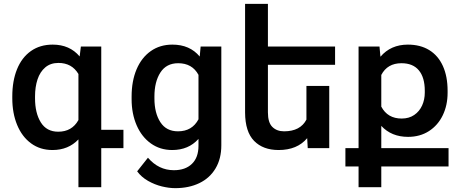

<svg xmlns="http://www.w3.org/2000/svg" viewBox="-20 -770 2376 998"><path d="M621.6 0H506.3V203.1H387.7V-45.4Q335.4 9.8 252.9 9.8Q188.5 9.8 141.4 -24.9Q94.2 -59.6 69.1 -120.6Q43.9 -181.6 43.9 -259.3V-269Q43.9 -349.6 68.6 -410.4Q93.3 -471.2 140.6 -504.6Q188 -538.1 253.9 -538.1Q342.3 -538.1 394 -476.6L400.4 -528.3H506.3V-95.2H621.6ZM387.7 -385.3Q353.5 -442.9 283.7 -442.9Q242.7 -442.9 215.3 -419.7Q188 -396.5 175 -357.2Q162.1 -317.9 162.1 -269V-258.8Q162.1 -182.6 192.1 -134Q222.2 -85.4 282.7 -85.4Q354 -85.4 387.7 -146Z M692.9 120.6 749 49.8Q804.7 114.7 883.8 114.7Q943.4 114.7 977.5 81.8Q1011.7 48.8 1011.7 -12.2V-47.9Q960 9.8 875 9.8Q812 9.8 764.2 -24.4Q716.3 -58.6 690.2 -118.9Q664.1 -179.2 664.1 -254.4V-268.6Q664.1 -348.6 689.9 -409.7Q715.8 -470.7 763.7 -504.4Q811.5 -538.1 876 -538.1Q966.8 -538.1 1018.1 -476.1L1022.9 -528.3H1130.4V-14.6Q1130.4 55.2 1100.3 105.5Q1070.3 155.8 1016.1 181.9Q961.9 208 890.6 208Q858.9 208 821.5 199Q784.2 189.9 749.5 170.2Q714.8 150.4 692.9 120.6ZM782.7 -258.3Q782.7 -182.6 813.5 -135Q844.2 -87.4 905.3 -87.4Q978.5 -87.4 1011.7 -149.9V-380.9Q979 -441.4 906.2 -441.4Q844.7 -441.4 813.7 -393.1Q782.7 -344.7 782.7 -268.6Z M1372.6 -433.1V-186Q1372.6 -132.8 1395.8 -110.1Q1418.9 -87.4 1456.5 -87.4Q1541 -87.4 1572.8 -148.4V-323.2H1691.4V0H1579.6L1576.7 -51.8Q1524.9 9.8 1428.2 9.8Q1347.2 9.8 1300.8 -37.6Q1254.4 -85 1253.9 -185.1V-750H1372.6V-528.3H1721.7V-433.1Z M2311.5 95.2H1961.9V203.1H1843.8V95.2H1775.4V0H1843.8V-528.3H1952.6L1957.5 -475.1Q2011.2 -538.1 2100.1 -538.1Q2164.6 -538.1 2210.9 -509.8Q2257.3 -481.4 2282 -427.2Q2306.6 -373 2306.6 -297.9V-288.1Q2306.6 -223.1 2281.5 -170.9Q2256.3 -118.7 2209.7 -88.6Q2163.1 -58.6 2101.1 -58.6Q2014.6 -58.6 1961.9 -115.7V0H2311.5ZM1961.9 -215.8Q1994.6 -153.8 2067.9 -153.8Q2106 -153.8 2133.1 -172.4Q2160.2 -190.9 2174.1 -221.7Q2188 -252.4 2188 -288.6V-298.3Q2188 -367.2 2157.2 -404.3Q2126.5 -441.4 2066.9 -441.4Q1993.7 -441.4 1961.9 -380.4Z"/></svg>

Font: Mardoto Medium
Style: Regular
Weight: 500
Designer: Christian Robertson, Vahan Hovhannisyan
Foundry: Google
Version: Version 1.000